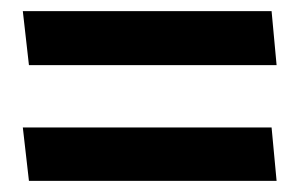

<svg xmlns="http://www.w3.org/2000/svg" viewBox="-20 -428 538 345"><path d="M477 -311H32L21 -408H468ZM477 -103H32L21 -199H468Z"/></svg>

Font: Palanquin Dark
Style: Regular
Weight: 400
Designer: Pria Ravichandran
Version: Version 1.000